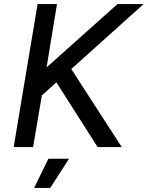

<svg xmlns="http://www.w3.org/2000/svg" viewBox="-20 -720 723 940"><path d="M47 0 164 -700H259L208 -390L555 -700H683L329 -382L576 0H458L256 -317L185 -253L142 0ZM147 200 217 57H318L226 200Z"/></svg>

Font: Figtree Medium
Style: Italic
Weight: 500
Italic angle: -9.5°
Foundry: Erik Kennedy
Version: Version 2.001; ttfautohint (v1.8.4.7-5d5b);gftools[0.9.27]